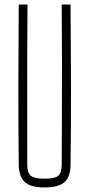

<svg xmlns="http://www.w3.org/2000/svg" viewBox="-20 -820 393 845"><path d="M176.5 5Q116 5 89.8 -18.2Q63.5 -41.5 62.5 -94.5Q60.5 -274 60.8 -447.5Q61 -621 62.5 -800H101Q100 -680.5 99.8 -563.8Q99.5 -447 99.8 -330.5Q100 -214 100 -94.5Q100 -59 116 -46.2Q132 -33.5 176.5 -33.5Q221 -33.5 236.2 -46.2Q251.5 -59 251.5 -94.5Q252 -214 252.5 -330.5Q253 -447 252.8 -563.8Q252.5 -680.5 251.5 -800H290.5Q292 -621 292.5 -447.5Q293 -274 290.5 -94.5Q290 -41.5 263.5 -18.2Q237 5 176.5 5Z"/></svg>

Font: Big Shoulders Thin
Style: Regular
Weight: 100
Version: Version 2.002